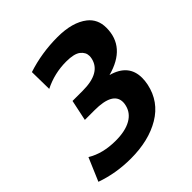

<svg xmlns="http://www.w3.org/2000/svg" viewBox="-201 -827 979 979"><g transform="rotate(-45 288.5 -337.5)"><path d="M189 14.2Q82 14.2 -12.2 -19.5L41 -144.5Q105.5 -105 198.7 -105Q268.1 -105 310.1 -128.9Q352.1 -152.8 361.8 -197.8Q364.3 -208.5 364.3 -217.8Q364.3 -291.5 231.9 -291.5H162.1L186 -404.3H259.8Q389.2 -404.3 407.7 -487.8Q409.7 -497.1 409.7 -505.4Q409.7 -531.7 386 -550.5Q362.3 -569.3 305.2 -569.3Q220.2 -569.3 145.5 -531.7L143.6 -654.8Q248 -689 361.8 -689Q469.2 -689 527.8 -643.1Q572.3 -607.9 572.3 -546.4Q572.3 -407.2 412.6 -364.3Q520.5 -335 520.5 -236.3Q520.5 -215.3 515.6 -191.4Q494.1 -90.8 406 -38.3Q317.9 14.2 189 14.2Z"/></g></svg>

Font: Cadman
Style: Bold Italic
Weight: 700
Italic angle: -12°
Designer: Paul James MIller
Foundry: High-Logic / Made with FontCreator
Version: Version 2.114;March 28, 2021;FontCreator 13.0.0.2683 64-bit